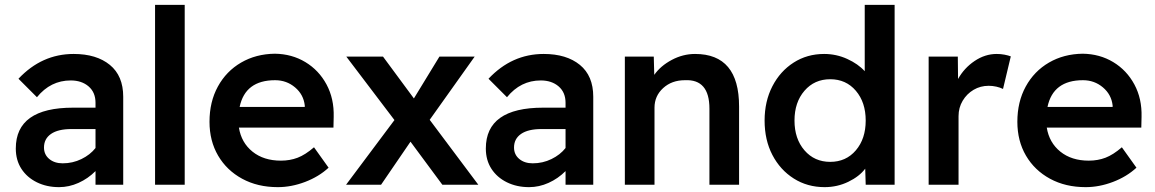

<svg xmlns="http://www.w3.org/2000/svg" viewBox="-20 -760 4754 790"><path d="M223 10Q172 10 131.5 -10Q91 -30 68 -65.5Q45 -101 45 -149Q45 -317 281 -317H373V-337Q373 -380 344.5 -404.5Q316 -429 271 -429Q188 -429 132 -360L56 -436Q152 -538 283 -538Q377 -538 432 -493Q487 -448 487 -362V0H373V-56Q342 -25 303 -7.5Q264 10 223 10ZM238 -88Q279 -88 315 -105.5Q351 -123 373 -151V-229H274Q219 -229 190 -209Q161 -189 161 -153Q161 -124 182.5 -106Q204 -88 238 -88Z M618 0V-740H740V0Z M1123 10Q1040 10 976.5 -24.5Q913 -59 877.5 -119.5Q842 -180 842 -259Q842 -341 876.5 -404Q911 -467 972 -502.5Q1033 -538 1111 -539Q1181 -538 1236.5 -504.5Q1292 -471 1323.5 -412.5Q1355 -354 1353 -279L1352 -235H963Q973 -173 1019 -136Q1065 -99 1136 -99Q1173 -99 1204.5 -111Q1236 -123 1272 -154L1332 -70Q1292 -33 1235.5 -11.5Q1179 10 1123 10ZM1112 -430Q989 -430 966 -320H1234V-326Q1229 -371 1194 -400.5Q1159 -430 1112 -430Z M1404 0 1603 -266 1405 -527H1556L1683 -355L1788 -527H1933L1748 -267L1948 0H1800L1669 -177L1548 0Z M2157 10Q2106 10 2065.5 -10Q2025 -30 2002 -65.5Q1979 -101 1979 -149Q1979 -317 2215 -317H2307V-337Q2307 -380 2278.5 -404.5Q2250 -429 2205 -429Q2122 -429 2066 -360L1990 -436Q2086 -538 2217 -538Q2311 -538 2366 -493Q2421 -448 2421 -362V0H2307V-56Q2276 -25 2237 -7.5Q2198 10 2157 10ZM2172 -88Q2213 -88 2249 -105.5Q2285 -123 2307 -151V-229H2208Q2153 -229 2124 -209Q2095 -189 2095 -153Q2095 -124 2116.5 -106Q2138 -88 2172 -88Z M2551 0V-527H2670L2672 -452Q2698 -489 2744 -513.5Q2790 -538 2840 -538Q3021 -538 3021 -322V0H2899V-313Q2899 -435 2798 -430Q2744 -430 2708.5 -397.5Q2673 -365 2673 -317V0Z M3373 10Q3302 10 3246 -25.5Q3190 -61 3158 -122.5Q3126 -184 3126 -264Q3126 -343 3158 -405Q3190 -467 3245.5 -502.5Q3301 -538 3371 -538Q3421 -538 3466 -517.5Q3511 -497 3538 -467V-740H3661V0H3542L3540 -66Q3516 -34 3470.5 -12Q3425 10 3373 10ZM3396 -94Q3461 -94 3501.5 -141.5Q3542 -189 3542 -264Q3542 -339 3501.5 -386.5Q3461 -434 3396 -434Q3331 -434 3290 -386.5Q3249 -339 3249 -264Q3249 -189 3290 -141.5Q3331 -94 3396 -94Z M3801 0V-527H3921L3922 -435Q3947 -480 3990 -509Q4033 -538 4081 -538Q4098 -538 4113.5 -535Q4129 -532 4139 -528L4107 -394Q4095 -400 4079.5 -403.5Q4064 -407 4048 -407Q4014 -407 3986 -390.5Q3958 -374 3941 -345.5Q3924 -317 3924 -282V0Z M4447 10Q4364 10 4300.5 -24.5Q4237 -59 4201.5 -119.5Q4166 -180 4166 -259Q4166 -341 4200.5 -404Q4235 -467 4296 -502.5Q4357 -538 4435 -539Q4505 -538 4560.5 -504.5Q4616 -471 4647.5 -412.5Q4679 -354 4677 -279L4676 -235H4287Q4297 -173 4343 -136Q4389 -99 4460 -99Q4497 -99 4528.5 -111Q4560 -123 4596 -154L4656 -70Q4616 -33 4559.5 -11.5Q4503 10 4447 10ZM4436 -430Q4313 -430 4290 -320H4558V-326Q4553 -371 4518 -400.5Q4483 -430 4436 -430Z"/></svg>

Font: Readex Pro Medium
Style: Regular
Weight: 500
Designer: Bonnie Shaver-Troup, Thomas Jockin
Foundry: Lexend
Version: Version 1.204; ttfautohint (v1.8.4.7-5d5b)